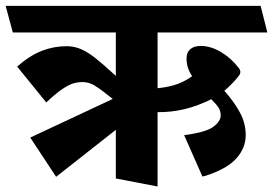

<svg xmlns="http://www.w3.org/2000/svg" viewBox="-45 -600 949 667"><path d="M346.7 -256.3Q303.7 -291 283.4 -303Q263.2 -314.9 242.7 -314.9Q225.6 -314.9 210.2 -310.5Q194.8 -306.2 171.9 -290.8Q148.9 -275.4 115.7 -244.1L14.6 -368.7Q58.6 -407.2 100.1 -423.3Q141.6 -439.5 186 -439.5Q212.9 -439.5 236.1 -429.4Q259.3 -419.4 285.2 -399.2Q311 -378.9 357.4 -336.4V-487.3H-0.5L-25.4 -579.6H860.4L883.8 -487.3H502.4V-293.5Q544.9 -297.9 572.8 -308.6Q600.6 -319.3 622.6 -335.4Q603 -363.3 603 -396.5Q603 -418 616 -429.2Q628.9 -440.4 652.8 -440.4Q687 -440.4 722.7 -419.2Q758.3 -397.9 783.7 -364.7Q790 -356.9 790 -350.1Q790 -347.2 789.1 -344.2Q788.1 -341.3 786.6 -339.4Q778.8 -328.1 764.4 -313Q750 -297.9 734.4 -284.7Q771.5 -242.2 790 -206.3Q808.6 -170.4 808.6 -130.4Q808.6 -86.9 777.3 -51Q746.1 -15.1 674.8 8.8Q670.4 10.7 658.2 13.2L594.7 -130.4Q671.4 -140.6 696.5 -159.9Q721.7 -179.2 721.7 -198.7Q721.7 -213.4 715.1 -224.6Q708.5 -235.8 689 -255.4Q597.2 -209 502.4 -210.4V47.9L357.4 20V-148.9L149.9 14.2L60.1 -122.1Z"/></svg>

Font: Vesper Libre Heavy
Style: Regular
Weight: 900
Designer: Robert Keller & Kimya Gandhi
Foundry: Mota Italic
Version: Version 1.058